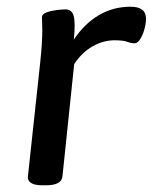

<svg xmlns="http://www.w3.org/2000/svg" viewBox="-20 -550 455 572"><path d="M106 2Q83 2 72.5 -5Q62 -12 63 -23L100 -366Q106 -423 106 -460Q106 -474 105.5 -482.5Q105 -491 105 -499Q105 -508 118.5 -513Q132 -518 148.5 -520Q165 -522 175 -522Q194 -522 199.5 -502.5Q205 -483 200 -432Q231 -479 274 -504.5Q317 -530 369 -530Q415 -530 415 -494Q415 -481 410.5 -464Q406 -447 398 -434Q390 -421 381 -421Q371 -421 359 -425.5Q347 -430 321 -430Q288 -430 256 -412Q224 -394 201 -359L166 -24Q163 2 117 2Z"/></svg>

Font: Asap Semi Expanded Semi Expanded Medium
Style: Italic
Weight: 500
Width: 6
Italic angle: -6°
Designer: Pablo Cosgaya
Foundry: Omnibus-Type
Version: Version 3.001; ttfautohint (v1.8.4.7-5d5b)